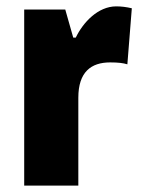

<svg xmlns="http://www.w3.org/2000/svg" viewBox="-20 -583 443 603"><path d="M345 -563C288 -563 241 -513 218 -465H210L185 -553H56V0H226V-276C226 -357 266 -387 326 -387C351 -387 367 -385 380 -381L394 -557C377 -561 361 -563 345 -563Z"/></svg>

Font: Noto Sans Sinhala Condensed Black
Style: Regular
Weight: 900
Width: 3
Designer: Jelle Bosma - Monotype Design Team
Foundry: Monotype Imaging Inc.
Version: Version 2.006